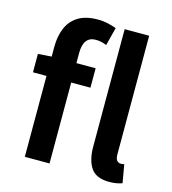

<svg xmlns="http://www.w3.org/2000/svg" viewBox="-106 -780 786 878"><g transform="rotate(15 287.0 -341.0)"><path d="M89 0V-521Q89 -570 105 -609Q121 -648 156.5 -670.5Q192 -693 250 -693Q276 -693 299 -687.5Q322 -682 338 -676L316 -590Q290 -601 265 -601Q206 -601 206 -523V0ZM25 -383V-470L95 -475H297V-383ZM491 11Q429 11 404 -25.5Q379 -62 379 -127V-682H495V-121Q495 -99 503 -91Q511 -83 520 -83Q523 -83 527 -83.5Q531 -84 537 -85L552 1Q541 5 526 8Q511 11 491 11Z"/></g></svg>

Font: Narnoor SemiBold
Style: Regular
Weight: 600
Designer: S. Sridhar Murthy
Foundry: SIL International
Version: Version 3.000